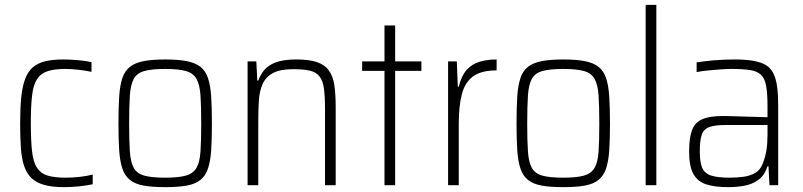

<svg xmlns="http://www.w3.org/2000/svg" viewBox="-20 -763 3309 791"><path d="M244 8Q194 8 161 -1.5Q128 -11 108.5 -30.5Q89 -50 79 -80.5Q69 -111 66 -154.5Q63 -198 63 -254Q63 -317 67.5 -362Q72 -407 83.5 -437.5Q95 -468 115 -485.5Q135 -503 166 -510.5Q197 -518 240 -518Q269 -518 302.5 -515Q336 -512 357 -507V-467Q335 -472 304.5 -475.5Q274 -479 249 -479Q204 -479 175.5 -469.5Q147 -460 132 -436Q117 -412 112 -368Q107 -324 107 -256Q107 -185 112 -140Q117 -95 132.5 -71.5Q148 -48 176.5 -39.5Q205 -31 251 -31Q279 -31 310 -34.5Q341 -38 362 -44V-4Q340 1 307.5 4.5Q275 8 244 8Z M661 8Q606 8 571 1.5Q536 -5 515 -22Q494 -39 484 -69Q474 -99 471 -144Q468 -189 468 -254Q468 -319 471 -365Q474 -411 484 -441Q494 -471 515 -487.5Q536 -504 571 -511Q606 -518 661 -518Q715 -518 750 -511Q785 -504 806 -487.5Q827 -471 837 -441Q847 -411 850 -365Q853 -319 853 -254Q853 -189 850 -144Q847 -99 837 -69Q827 -39 806 -22Q785 -5 750 1.5Q715 8 661 8ZM660 -31Q715 -31 745.5 -39.5Q776 -48 789.5 -71.5Q803 -95 806 -139Q809 -183 809 -254Q809 -325 806 -369.5Q803 -414 789.5 -438Q776 -462 745.5 -470.5Q715 -479 660 -479Q606 -479 575 -470.5Q544 -462 531 -438Q518 -414 515 -369.5Q512 -325 512 -254Q512 -183 515 -139Q518 -95 531 -71.5Q544 -48 574.5 -39.5Q605 -31 660 -31Z M1000 0V-510H1036L1040 -431H1044Q1053 -456 1069.5 -475.5Q1086 -495 1117.5 -506.5Q1149 -518 1201 -518Q1254 -518 1286 -507Q1318 -496 1335 -472.5Q1352 -449 1357.5 -411.5Q1363 -374 1363 -320V0H1319V-311Q1319 -366 1314.5 -398.5Q1310 -431 1296 -448.5Q1282 -466 1256 -472Q1230 -478 1188 -478Q1134 -478 1104.5 -462Q1075 -446 1062 -417Q1049 -388 1046.5 -349Q1044 -310 1044 -264V0Z M1564 0V-471H1472V-510H1564V-658H1608V-510H1716V-471H1608V0Z M1826 0V-510H1862L1866 -406H1870Q1881 -451 1902.5 -475Q1924 -499 1955.5 -508.5Q1987 -518 2026 -518V-473Q1962 -473 1928.5 -448Q1895 -423 1882.5 -374Q1870 -325 1870 -254V0Z M2301 8Q2246 8 2211 1.5Q2176 -5 2155 -22Q2134 -39 2124 -69Q2114 -99 2111 -144Q2108 -189 2108 -254Q2108 -319 2111 -365Q2114 -411 2124 -441Q2134 -471 2155 -487.5Q2176 -504 2211 -511Q2246 -518 2301 -518Q2355 -518 2390 -511Q2425 -504 2446 -487.5Q2467 -471 2477 -441Q2487 -411 2490 -365Q2493 -319 2493 -254Q2493 -189 2490 -144Q2487 -99 2477 -69Q2467 -39 2446 -22Q2425 -5 2390 1.5Q2355 8 2301 8ZM2300 -31Q2355 -31 2385.5 -39.5Q2416 -48 2429.5 -71.5Q2443 -95 2446 -139Q2449 -183 2449 -254Q2449 -325 2446 -369.5Q2443 -414 2429.5 -438Q2416 -462 2385.5 -470.5Q2355 -479 2300 -479Q2246 -479 2215 -470.5Q2184 -462 2171 -438Q2158 -414 2155 -369.5Q2152 -325 2152 -254Q2152 -183 2155 -139Q2158 -95 2171 -71.5Q2184 -48 2214.5 -39.5Q2245 -31 2300 -31Z M2640 0V-743H2684V0Z M2980 8Q2925 8 2889.5 -3.5Q2854 -15 2836.5 -46.5Q2819 -78 2819 -139Q2819 -195 2831 -227Q2843 -259 2873.5 -272Q2904 -285 2958 -285Q2970 -285 2991.5 -284.5Q3013 -284 3039.5 -283Q3066 -282 3093 -281.5Q3120 -281 3142 -280V-323Q3142 -377 3136.5 -408.5Q3131 -440 3115 -455Q3099 -470 3069.5 -474.5Q3040 -479 2993 -479Q2973 -479 2946.5 -477Q2920 -475 2894.5 -472.5Q2869 -470 2850 -466V-506Q2881 -511 2921.5 -514.5Q2962 -518 3007 -518Q3052 -518 3083.5 -512.5Q3115 -507 3135 -495Q3155 -483 3166 -461Q3177 -439 3181.5 -406.5Q3186 -374 3186 -328V0H3150L3146 -78H3142Q3130 -41 3105 -22.5Q3080 -4 3047.5 2Q3015 8 2980 8ZM2986 -31Q3018 -31 3045 -35Q3072 -39 3092 -51Q3112 -63 3122 -88Q3133 -116 3137.5 -144Q3142 -172 3142 -209V-248H2969Q2927 -248 2903.5 -240Q2880 -232 2871.5 -209Q2863 -186 2863 -140Q2863 -96 2872.5 -72.5Q2882 -49 2909 -40Q2936 -31 2986 -31Z"/></svg>

Font: Saira SemiCondensed ExtraLight
Style: Regular
Weight: 250
Width: 4
Designer: Hector Gatti with collaboration of the Omnibus-Type team
Foundry: Omnibus-Type
Version: Version 1.101